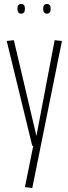

<svg xmlns="http://www.w3.org/2000/svg" viewBox="-20 -737 346 970"><path d="M106 208 148 0H143L14 -530L50 -534L164 -50L256 -534L293 -530L143 213ZM217 -668Q198 -668 198 -693Q198 -717 217 -717Q236 -717 236 -693Q236 -668 217 -668ZM87 -668Q68 -668 68 -693Q68 -717 87 -717Q106 -717 106 -693Q106 -668 87 -668Z"/></svg>

Font: Georama Condensed ExtraLight
Style: Regular
Weight: 200
Width: 3
Designer: Jean-Baptiste Levee
Foundry: Production Type
Version: Version 1.000